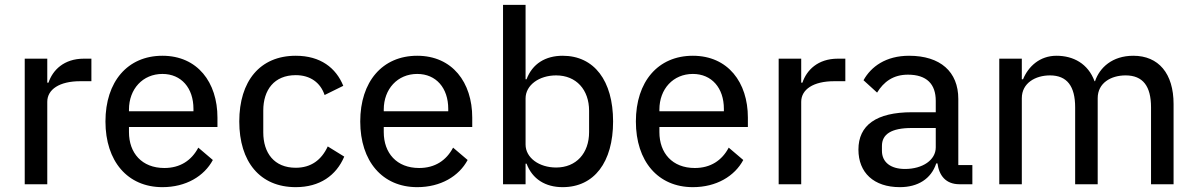

<svg xmlns="http://www.w3.org/2000/svg" viewBox="-20 -760 4937 792"><path d="M175 0V-340C175 -391 225 -425 311 -425H357V-518H326C243 -518 197 -470 180 -419H175V-518H82V0Z M650 12C747 12 822 -33 858 -100L798 -151C770 -98 723 -67 658 -67C565 -67 512 -129 512 -215V-236H877V-275C877 -420 795 -530 650 -530C506 -530 415 -423 415 -259C415 -95 506 12 650 12ZM650 -455C728 -455 778 -397 778 -311V-301H512V-308C512 -393 569 -455 650 -455Z M1200 12C1299 12 1367 -36 1400 -114L1332 -156C1306 -100 1263 -68 1200 -68C1111 -68 1066 -129 1066 -214V-304C1066 -389 1111 -450 1200 -450C1260 -450 1302 -419 1319 -368L1396 -406C1366 -480 1302 -530 1200 -530C1052 -530 967 -425 967 -259C967 -93 1052 12 1200 12Z M1701 12C1798 12 1873 -33 1909 -100L1849 -151C1821 -98 1774 -67 1709 -67C1616 -67 1563 -129 1563 -215V-236H1928V-275C1928 -420 1846 -530 1701 -530C1557 -530 1466 -423 1466 -259C1466 -95 1557 12 1701 12ZM1701 -455C1779 -455 1829 -397 1829 -311V-301H1563V-308C1563 -393 1620 -455 1701 -455Z M2055 0H2148V-85H2152C2176 -21 2230 12 2301 12C2431 12 2509 -91 2509 -259C2509 -427 2431 -530 2301 -530C2230 -530 2176 -497 2152 -433H2148V-740H2055ZM2274 -69C2204 -69 2148 -109 2148 -164V-354C2148 -409 2204 -449 2274 -449C2357 -449 2410 -390 2410 -303V-215C2410 -128 2357 -69 2274 -69Z M2838 12C2935 12 3010 -33 3046 -100L2986 -151C2958 -98 2911 -67 2846 -67C2753 -67 2700 -129 2700 -215V-236H3065V-275C3065 -420 2983 -530 2838 -530C2694 -530 2603 -423 2603 -259C2603 -95 2694 12 2838 12ZM2838 -455C2916 -455 2966 -397 2966 -311V-301H2700V-308C2700 -393 2757 -455 2838 -455Z M3285 0V-340C3285 -391 3335 -425 3421 -425H3467V-518H3436C3353 -518 3307 -470 3290 -419H3285V-518H3192V0Z M3991 0V-79H3933V-352C3933 -464 3859 -530 3730 -530C3634 -530 3573 -485 3542 -429L3598 -378C3625 -422 3664 -452 3725 -452C3803 -452 3840 -413 3840 -344V-297H3742C3594 -297 3521 -243 3521 -143C3521 -48 3584 12 3692 12C3766 12 3821 -22 3842 -86H3847C3854 -36 3881 0 3938 0ZM3713 -63C3655 -63 3618 -90 3618 -138V-158C3618 -206 3656 -232 3741 -232H3840V-152C3840 -100 3786 -63 3713 -63Z M4195 0V-355C4195 -418 4252 -449 4311 -449C4382 -449 4415 -404 4415 -317V0H4508V-355C4508 -418 4563 -449 4623 -449C4695 -449 4728 -404 4728 -317V0H4821V-331C4821 -457 4759 -530 4655 -530C4568 -530 4516 -481 4497 -425H4495C4468 -498 4407 -530 4338 -530C4269 -530 4222 -486 4200 -433H4195V-518H4102V0Z"/></svg>

Font: IBM Plex Thai Text
Style: Regular
Weight: 450
Designer: Mike Abbink, Paul van der Laan, Pieter van Rosmalen, Ben Mitchell, Mark Frömberg
Foundry: Bold Monday
Version: Version 1.0